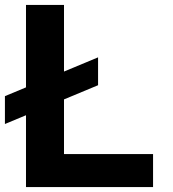

<svg xmlns="http://www.w3.org/2000/svg" viewBox="-21 -760 701 780"><path d="M377.4 -413.8 -1 -256.2V-369.4L377.4 -527ZM600.8 0H90.6V-134H600.8ZM239 0H84.6V-740H239Z"/></svg>

Font: Be Vietnam Pro Variable Thin
Style: Regular
Weight: 100
Designer: Lam Bao, Tony Le, Vietanh Nguyen
Foundry: Yellow Type Foundry
Version: Version 1.002